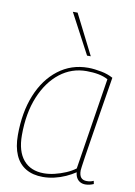

<svg xmlns="http://www.w3.org/2000/svg" viewBox="-89 -848 645 915"><g transform="rotate(10 233.5 -390.0)"><path d="M389 10Q375 10 364 4Q353 -2 346.5 -13.5Q340 -25 339 -40Q318 -26 292.5 -14.5Q267 -3 239 3.5Q211 10 183 10Q135 10 101 -10Q67 -30 49.5 -69.5Q32 -109 32 -166Q32 -276 66 -360Q100 -444 162.5 -492Q225 -540 307 -540Q323 -540 339 -538Q355 -536 371 -533Q387 -530 401 -525Q415 -520 428 -513Q411 -410 399 -334Q387 -258 378.5 -205Q370 -152 365 -119Q360 -86 358 -70Q356 -54 356 -52Q356 -29 365 -18Q374 -7 393 -7Q402 -7 409.5 -8.5Q417 -10 426 -14L429 1Q420 5 410 7.5Q400 10 389 10ZM336 -58 406 -502Q386 -513 360 -518Q334 -523 302 -523Q230 -523 173.5 -479Q117 -435 84 -355.5Q51 -276 51 -169Q51 -91 86 -49.5Q121 -8 185 -8Q210 -8 237 -14.5Q264 -21 290 -32Q316 -43 336 -58ZM291 -596 188 -790H211L309 -596Z"/></g></svg>

Font: Georama ExtraCondensed Thin Thin
Style: Italic
Weight: 250
Italic angle: -9°
Version: Version 1.001